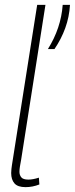

<svg xmlns="http://www.w3.org/2000/svg" viewBox="-20 -760 308 790"><path d="M133 -740H167L67 -103Q64 -87 62 -75Q60 -63 60 -53Q60 -40 67.5 -30.5Q75 -21 97 -21Q115 -21 140 -29L142 -1Q114 10 85 10Q53 10 39.5 -5.5Q26 -21 26 -48Q26 -56 27 -64.5Q28 -73 29 -80ZM177 -558Q231 -644 238 -740H268Q265 -690 248.5 -644.5Q232 -599 204 -558Z"/></svg>

Font: Georama SemiCondensed ExtraLight
Style: Italic
Weight: 200
Width: 4
Italic angle: -9°
Designer: Jean-Baptiste Levee
Foundry: Production Type
Version: Version 1.000